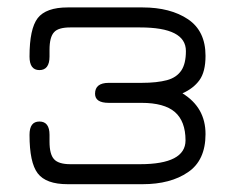

<svg xmlns="http://www.w3.org/2000/svg" viewBox="-20 -482 622 504"><path d="M354.5 1.5C354.5 1.5 157.5 1.5 157.5 1.5C119.5 1.5 93.5 -8 79 -27C64.5 -46 57.5 -79.5 57.5 -128C57.5 -128 57.5 -128 57.5 -128C57.5 -151.5 66 -163 83.5 -163C83.5 -163 83.5 -163 83.5 -163C101 -163 110 -151.5 110 -128C110 -128 110 -128 110 -128C110 -128 110 -110 110 -110C110 -88 114 -72.5 122 -64C129.5 -55.5 144 -51 164.5 -51C164.5 -51 164.5 -51 164.5 -51C164.5 -51 347.5 -51 347.5 -51C427 -51 467 -72 467 -113.5C467 -113.5 467 -113.5 467 -113.5C467 -147 457.5 -172 439 -188C420.5 -204 391 -212 351.5 -212C351.5 -212 351.5 -212 351.5 -212C351.5 -212 265.5 -212 265.5 -212C241.5 -212 229.5 -220 229.5 -236C229.5 -236 229.5 -236 229.5 -236C229.5 -255 241.5 -264.5 265.5 -264.5C265.5 -264.5 265.5 -264.5 265.5 -264.5C265.5 -264.5 351.5 -264.5 351.5 -264.5C379 -264.5 401 -267 418 -271.5C435 -276 447.5 -284.5 456 -297C464 -309 468 -326 468 -348C468 -348 468 -348 468 -348C468 -389.5 428 -410 347.5 -410C347.5 -410 347.5 -410 347.5 -410C347.5 -410 164.5 -410 164.5 -410C144 -410 129.5 -406 122 -397.5C114 -389 110 -373.5 110 -351.5C110 -351.5 110 -351.5 110 -351.5C110 -351.5 110 -333.5 110 -333.5C110 -310 101 -298 83.5 -298C83.5 -298 83.5 -298 83.5 -298C66 -298 57.5 -310 57.5 -333.5C57.5 -333.5 57.5 -333.5 57.5 -333.5C57.5 -382 64.5 -415.5 79 -434.5C93.5 -453 119.5 -462.5 157.5 -462.5C157.5 -462.5 157.5 -462.5 157.5 -462.5C157.5 -462.5 354.5 -462.5 354.5 -462.5C403 -462.5 443 -452 473.5 -431.5C504 -411 519.5 -379 519.5 -335.5C519.5 -335.5 519.5 -335.5 519.5 -335.5C519.5 -307 514 -286 503.5 -271.5C493 -257 478 -245.5 459 -237C459 -237 459 -237 459 -237C499.5 -212 519.5 -176.5 519.5 -130C519.5 -130 519.5 -130 519.5 -130C519.5 -84 504 -50.5 473.5 -30C443 -9 403 1.5 354.5 1.5C354.5 1.5 354.5 1.5 354.5 1.5Z"/></svg>

Font: Jura-Fortis-Regular
Style: Regular
Weight: 500
Designer: Daniel Johnson, Alexei Vanyashin, Mirko Velimirovic
Foundry: Daniel Johnson
Version: ""